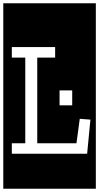

<svg xmlns="http://www.w3.org/2000/svg" viewBox="-32 -937 604 1170"><path d="M499 0 519 -208 454 -213 434 -64H195V-586H304V-650H40V-586H122V-64H40V0ZM-12 -917H552V213H-12ZM331 -295H408V-386H331Z"/></svg>

Font: Zilla Slab Regular Highlight
Style: Regular
Weight: 410
Designer: Typotheque Type Foundry
Foundry: Typotheque type foundry
Version: Version 1.0; 2017